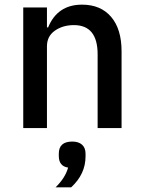

<svg xmlns="http://www.w3.org/2000/svg" viewBox="-20 -551 617 826"><path d="M80 0V-519H182V-433H187Q227 -531 333 -531Q413 -531 458 -478.5Q503 -426 503 -330V0H400V-317Q400 -443 298 -443Q250 -443 216 -419Q182 -395 182 -352V0ZM219 255Q261 214 273 170Q233 164 233 120V110Q233 58 291 58Q318 58 333 71.5Q348 85 348 110V122Q348 198 286 255Z"/></svg>

Font: Anuphan Medium
Style: Regular
Weight: 500
Designer: Mike Abbink, Paul van der Laan, Pieter van Rosmalen, Mint Tantisuwanna
Foundry: Bold Monday; Cadson Demak
Version: Version 3.002;hotconv 1.0.109;makeotfexe 2.5.65596